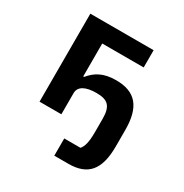

<svg xmlns="http://www.w3.org/2000/svg" viewBox="-166 -645 932 975"><g transform="rotate(30 300.0 -158.0)"><path d="M287 200H370C482 200 534 141 534 4V-93C534 -229 481 -289 368 -289C292 -289 251 -262 218 -222H213V-415H456V-516H85V0H213V-124C213 -163 250 -183 314 -183C381 -183 406 -159 406 -84V-6C406 54 397 82 382 99H287Z"/></g></svg>

Font: IBM Mono SemiBold
Style: Regular
Weight: 600
Monospace: yes
Designer: Mike Abbink, Paul van der Laan, Pieter van Rosmalen
Foundry: Bold Monday
Version: Version 2.3